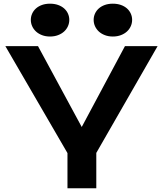

<svg xmlns="http://www.w3.org/2000/svg" viewBox="-20 -1011 875 1031"><path d="M342.3 -189 8.8 -763.2H184.1L418.9 -329.1L650.9 -763.2H826.2L497.1 -189.9V0H342.3ZM585.9 -814.9Q562 -814.9 543 -822.3Q523.9 -829.6 510.5 -842Q497.1 -854.5 490 -870.6Q482.9 -886.7 482.9 -904.3Q482.9 -921.9 490 -937.7Q497.1 -953.6 510.5 -965.6Q523.9 -977.5 543 -984.4Q562 -991.2 585.9 -991.2Q609.9 -991.2 629.2 -984.4Q648.4 -977.5 661.9 -965.6Q675.3 -953.6 682.4 -937.7Q689.5 -921.9 689.5 -904.3Q689.5 -886.7 682.4 -870.6Q675.3 -854.5 661.9 -842Q648.4 -829.6 629.2 -822.3Q609.9 -814.9 585.9 -814.9ZM248.5 -814.9Q224.6 -814.9 205.6 -822.3Q186.5 -829.6 173.1 -842Q159.7 -854.5 152.6 -870.6Q145.5 -886.7 145.5 -904.3Q145.5 -921.9 152.6 -937.7Q159.7 -953.6 173.1 -965.6Q186.5 -977.5 205.6 -984.4Q224.6 -991.2 248.5 -991.2Q272.5 -991.2 291.7 -984.4Q311 -977.5 324.5 -965.6Q337.9 -953.6 345 -937.7Q352.1 -921.9 352.1 -904.3Q352.1 -886.7 345 -870.6Q337.9 -854.5 324.5 -842Q311 -829.6 291.7 -822.3Q272.5 -814.9 248.5 -814.9Z"/></svg>

Font: Krona One
Style: Regular
Weight: 400
Version: Version 1.003